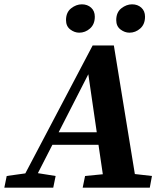

<svg xmlns="http://www.w3.org/2000/svg" viewBox="-49 -867 757 887"><path d="M-29 0 -18 -54 68 -66 379 -657H477L574 -63L653 -54L643 0H333L344 -54L426 -62L406 -198H193L126 -67L208 -54L197 0ZM222 -256H398L359 -524ZM317 -716Q295 -716 275.5 -731Q256 -746 256 -774Q256 -810 279.5 -828.5Q303 -847 329 -847Q355 -847 372 -831.5Q389 -816 389 -790Q389 -755 367 -735.5Q345 -716 317 -716ZM549 -716Q527 -716 507.5 -731Q488 -746 488 -774Q488 -810 511.5 -828.5Q535 -847 561 -847Q587 -847 604 -831.5Q621 -816 621 -790Q621 -755 599 -735.5Q577 -716 549 -716Z"/></svg>

Font: Source Serif Pro
Style: Bold Italic
Weight: 700
Italic angle: -12°
Designer: Frank Grießhammer
Foundry: Adobe Systems Incorporated
Version: Version 3.001;hotconv 1.0.111;makeotfexe 2.5.65597